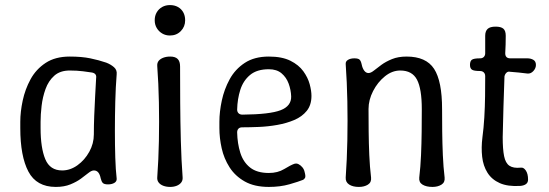

<svg xmlns="http://www.w3.org/2000/svg" viewBox="-20 -730 2163 757"><path d="M200 7Q124 7 92 -53.5Q60 -114 60 -225V-250Q60 -289 69.5 -333.5Q79 -378 100.5 -417.5Q122 -457 160 -482Q198 -507 255 -507Q302 -507 336 -500Q370 -493 399 -483Q417 -476 429.5 -465Q442 -454 440 -437Q436 -387 434.5 -329.5Q433 -272 433 -215Q433 -158 434.5 -109Q436 -60 440 -26Q441 -15 431 -9Q421 -3 406 -3Q391 -3 385.5 -8.5Q380 -14 377 -27Q374 -42 367.5 -50Q361 -58 350 -58Q341 -58 328.5 -48Q316 -38 299 -25.5Q282 -13 257.5 -3Q233 7 200 7ZM225 -58Q257 -58 285.5 -78.5Q314 -99 332 -131.5Q350 -164 350 -200Q350 -236 351.5 -273.5Q353 -311 355 -348.5Q357 -386 359 -422Q362 -440 343 -444Q331 -446 307 -449Q283 -452 255 -452Q217 -452 194 -431.5Q171 -411 159.5 -379Q148 -347 144 -312.5Q140 -278 140 -250V-225Q140 -147 158.5 -102.5Q177 -58 225 -58Z M651 7Q636 7 624 2.5Q612 -2 605.5 -10.5Q599 -19 600 -31Q605 -99 606.5 -174.5Q608 -250 606.5 -326Q605 -402 600 -469Q599 -482 605.5 -490Q612 -498 624 -502.5Q636 -507 651 -507Q671 -507 680.5 -497.5Q690 -488 690 -468Q690 -401 690.5 -325.5Q691 -250 693 -174.5Q695 -99 700 -31Q701 -19 694.5 -10.5Q688 -2 676.5 2.5Q665 7 651 7ZM650 -590Q633 -590 619.5 -598Q606 -606 598 -619.5Q590 -633 590 -650Q590 -668 598 -681.5Q606 -695 619.5 -702.5Q633 -710 650 -710Q668 -710 681.5 -702.5Q695 -695 702.5 -681.5Q710 -668 710 -650Q710 -625 693 -607.5Q676 -590 650 -590Z M1040 7Q983 7 945 -14.5Q907 -36 885 -70.5Q863 -105 854 -145.5Q845 -186 845 -225V-250Q845 -289 854.5 -333.5Q864 -378 885.5 -417.5Q907 -457 945 -482Q983 -507 1040 -507Q1092 -507 1125 -490.5Q1158 -474 1176 -449Q1194 -424 1201 -398Q1208 -372 1208 -352Q1208 -316 1189.5 -293Q1171 -270 1140.5 -257Q1110 -244 1073.5 -237.5Q1037 -231 1000.5 -229.5Q964 -228 935 -228Q925 -228 920 -222.5Q915 -217 915 -208Q916 -164 927.5 -127.5Q939 -91 966 -69.5Q993 -48 1040 -48Q1075 -48 1100.5 -63.5Q1126 -79 1140 -84Q1149 -87 1157.5 -82.5Q1166 -78 1172.5 -70Q1179 -62 1181 -52Q1186 -34 1182.5 -28.5Q1179 -23 1175 -21Q1158 -14 1121.5 -3.5Q1085 7 1040 7ZM936 -278Q1044 -279 1086.5 -295.5Q1129 -312 1128 -350Q1127 -376 1118 -400.5Q1109 -425 1090 -441Q1071 -457 1040 -457Q993 -457 966 -434.5Q939 -412 927.5 -376Q916 -340 915 -298Q915 -289 920.5 -283.5Q926 -278 936 -278Z M1343 -477Q1342 -488 1352 -494Q1362 -500 1377 -500Q1392 -500 1397.5 -495Q1403 -490 1406 -476Q1409 -461 1416 -451.5Q1423 -442 1433 -442Q1442 -442 1454.5 -452Q1467 -462 1484 -474.5Q1501 -487 1525.5 -497Q1550 -507 1583 -507Q1660 -507 1691.5 -458.5Q1723 -410 1723 -300Q1723 -258 1723.5 -211.5Q1724 -165 1726 -118.5Q1728 -72 1733 -30Q1735 -11 1720.5 -2Q1706 7 1685 7Q1661 7 1646 -2Q1631 -11 1633 -30Q1638 -72 1640 -118.5Q1642 -165 1642.5 -211.5Q1643 -258 1643 -300Q1643 -380 1624 -416Q1605 -452 1558 -452Q1526 -452 1497.5 -429Q1469 -406 1451 -371Q1433 -336 1433 -300Q1433 -258 1433.5 -211.5Q1434 -165 1436 -118.5Q1438 -72 1443 -30Q1445 -11 1430.5 -2Q1416 7 1395 7Q1371 7 1356.5 -2.5Q1342 -12 1343 -30Q1348 -100 1349.5 -177Q1351 -254 1349.5 -330.5Q1348 -407 1343 -477Z M2031 3Q1982 6 1950.5 -8Q1919 -22 1902 -49Q1885 -76 1881 -112Q1877 -148 1882 -188Q1887 -225 1889.5 -267Q1892 -309 1892.5 -351Q1893 -393 1893 -430Q1893 -436 1890.5 -440.5Q1888 -445 1883.5 -447.5Q1879 -450 1873 -450Q1848 -450 1840.5 -455.5Q1833 -461 1833 -474Q1833 -489 1840.5 -494.5Q1848 -500 1873 -500Q1882 -500 1887.5 -505.5Q1893 -511 1893 -520Q1893 -537 1893 -554.5Q1893 -572 1893 -589Q1893 -607 1902.5 -616Q1912 -625 1934 -625Q1955 -625 1964.5 -617Q1974 -609 1974 -589Q1974 -572 1973.5 -554.5Q1973 -537 1972 -520Q1972 -500 1992 -500Q2009 -500 2026 -500Q2043 -500 2059 -500Q2073 -500 2083 -494Q2093 -488 2093 -474Q2093 -461 2083 -450Q2073 -439 2060 -440Q2043 -442 2025.5 -444Q2008 -446 1991 -447Q1983 -449 1977 -443.5Q1971 -438 1969 -429Q1967 -374 1965 -309Q1963 -244 1962 -189Q1962 -142 1967.5 -114.5Q1973 -87 1988.5 -76.5Q2004 -66 2033 -69Q2044 -71 2053 -58Q2062 -45 2062 -22Q2062 -10 2053.5 -4Q2045 2 2031 3Z"/></svg>

Font: Winky Sans Light
Style: Regular
Weight: 300
Designer: Simon Atzbach
Foundry: typofactur
Version: Version 1.205